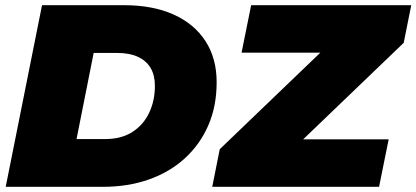

<svg xmlns="http://www.w3.org/2000/svg" viewBox="-20 -720 1605 740"><path d="M2 0 142 -700H458Q569 -700 649 -664Q729 -628 772 -561.5Q815 -495 815 -403Q815 -310 782.5 -236Q750 -162 691.5 -109Q633 -56 553 -28Q473 0 377 0ZM275 -184H385Q448 -184 490.5 -211.5Q533 -239 555 -285.5Q577 -332 577 -389Q577 -430 560.5 -458Q544 -486 511.5 -501Q479 -516 431 -516H341ZM798 0 827 -145 1300 -599 1320 -517H911L948 -700H1565L1536 -555L1063 -101L1043 -183H1478L1441 0Z"/></svg>

Font: Montserrat Thin Black
Style: Italic
Weight: 900
Italic angle: -11.3°
Version: Version 9.000